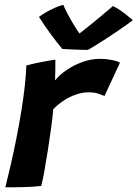

<svg xmlns="http://www.w3.org/2000/svg" viewBox="-20 -784 578 806"><path d="M211 -446.5Q230 -470 260.2 -490.5Q290.5 -511 326.8 -524Q363 -537 399.5 -537Q424 -537 449 -532.2Q474 -527.5 483.5 -520.5L418.5 -381Q408.5 -385.5 392.2 -391Q376 -396.5 351.5 -396.5Q326.5 -396.5 299.8 -387.5Q273 -378.5 248.5 -362.5Q224 -346.5 203.5 -325.5Q201 -294.5 194.8 -248Q188.5 -201.5 180.8 -152.5Q173 -103.5 165.8 -63.2Q158.5 -23 153 -3.5Q121.5 0.5 80.2 1.5Q39 2.5 2.5 2Q13.5 -42.5 25.8 -95.5Q38 -148.5 49.2 -205.2Q60.5 -262 69.5 -317.5Q78.5 -373 84 -422.2Q89.5 -471.5 90.5 -509Q112 -515 138.2 -520.5Q164.5 -526 185.5 -529.5Q206.5 -533 212.5 -533.5Q212.5 -515.5 212.2 -488.2Q212 -461 211 -446.5ZM454 -758.5Q465 -753.5 478.2 -745Q491.5 -736.5 504 -727Q516.5 -717.5 525.5 -709.5Q534.5 -701.5 537.5 -699Q510 -678.5 481.2 -658.8Q452.5 -639 426.5 -622.2Q400.5 -605.5 380.2 -593Q360 -580.5 349 -574.5Q333.5 -574.5 313 -575.2Q292.5 -576 273.2 -576.8Q254 -577.5 241.5 -578.5Q217 -608 193 -640.8Q169 -673.5 143.5 -713Q154.5 -721.5 172 -731.8Q189.5 -742 209.2 -750.8Q229 -759.5 245.5 -764Q253.5 -745 264 -725.2Q274.5 -705.5 285 -687.8Q295.5 -670 304 -657.2Q312.5 -644.5 317 -640H309.5Q319.5 -647.5 343.8 -667Q368 -686.5 397.8 -711Q427.5 -735.5 454 -758.5Z"/></svg>

Font: Grandstander Thin SemiBold
Style: Italic
Weight: 600
Italic angle: -15°
Version: Version 1.200